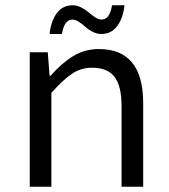

<svg xmlns="http://www.w3.org/2000/svg" viewBox="-20 -708 640 728"><path d="M168 -579.1Q173.3 -628.9 195.6 -658.4Q217.8 -688 255.9 -688Q272 -688 288.6 -679.4Q305.2 -670.9 316.4 -660.9Q327.6 -650.9 341.1 -642.3Q354.5 -633.8 365.2 -633.8Q396 -633.8 404.8 -688H452.1Q446.8 -638.7 424.3 -608.9Q401.9 -579.1 363.8 -579.1Q347.2 -579.1 330.8 -587.6Q314.5 -596.2 303.5 -606.4Q292.5 -616.7 279.1 -625.2Q265.6 -633.8 254.9 -633.8Q223.6 -633.8 214.8 -579.1ZM92.8 0V-509.8H161.1L168 -420.9H171.9Q214.4 -469.2 258.1 -495.6Q301.8 -522 355 -522Q522.9 -522 522.9 -316.9V0H440.9V-306.2Q440.9 -380.9 414.6 -416Q388.2 -451.2 329.1 -451.2Q287.6 -451.2 254.2 -429.2Q220.7 -407.2 174.8 -356V0Z"/></svg>

Font: Office Code Pro D
Style: Regular
Weight: 400
Designer: Nathan Rutzky & Paul D. Hunt
Foundry: Adobe Systems Incorporated
Version: Version 1.004;PS 001.004;hotconv 1.0.70;makeotf.lib2.5.58329